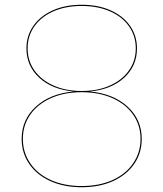

<svg xmlns="http://www.w3.org/2000/svg" viewBox="-20 -779 686 806"><path d="M575 -196Q575 -137 543.5 -91Q512 -45 455 -19Q398 7 323 7Q248 7 191 -19Q134 -45 102.5 -91Q71 -137 71 -196Q71 -277 130.5 -331.5Q190 -386 289 -395Q199 -403 145 -452.5Q91 -502 91 -576Q91 -629 120 -670.5Q149 -712 201.5 -735.5Q254 -759 323 -759Q392 -759 444.5 -735.5Q497 -712 526 -670.5Q555 -629 555 -576Q555 -502 501 -452.5Q447 -403 357 -395Q456 -386 515.5 -331.5Q575 -277 575 -196ZM323 -397Q390 -397 441.5 -420Q493 -443 521.5 -483.5Q550 -524 550 -576Q550 -628 521.5 -668.5Q493 -709 441.5 -731.5Q390 -754 323 -754Q256 -754 204.5 -731.5Q153 -709 124.5 -668.5Q96 -628 96 -576Q96 -524 124.5 -483.5Q153 -443 204.5 -420Q256 -397 323 -397ZM570 -196Q570 -253 539 -297.5Q508 -342 452 -367Q396 -392 323 -392Q250 -392 194 -367Q138 -342 107 -297.5Q76 -253 76 -196Q76 -139 107 -93.5Q138 -48 194 -23Q250 2 323 2Q396 2 452 -23Q508 -48 539 -93.5Q570 -139 570 -196Z"/></svg>

Font: Hepta Slab Hairline
Style: Regular
Weight: 400
Designer: Michael LaGattuta
Foundry: Michael LaGattuta
Version: Version 1.100; ttfautohint (v1.8) -l 8 -r 50 -G 200 -x 14 -D